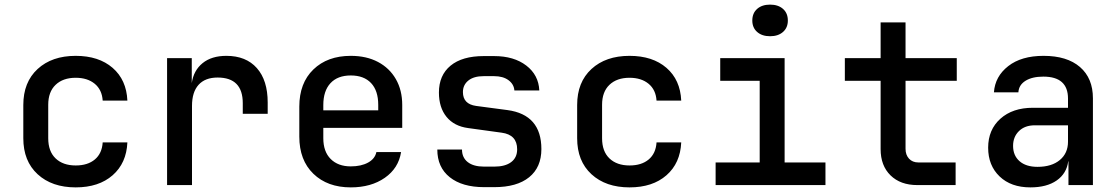

<svg xmlns="http://www.w3.org/2000/svg" viewBox="-20 -802 4840 832"><path d="M308 10Q205 10 143 -47Q81 -104 81 -203V-347Q81 -446 143 -503Q205 -560 308 -560Q408 -560 468 -508Q528 -456 532 -366H425Q422 -413 390.5 -439Q359 -465 308 -465Q253 -465 221 -434.5Q189 -404 189 -348V-203Q189 -146 221 -115.5Q253 -85 308 -85Q360 -85 391 -111Q422 -137 425 -185H532Q528 -95 468 -42.5Q408 10 308 10Z M704 0V-550H811V-442Q819 -497 858 -528.5Q897 -560 961 -560Q1046 -560 1093 -507Q1140 -454 1140 -358V-309H1032V-355Q1032 -466 923 -466Q869 -466 840.5 -434.5Q812 -403 812 -343V0Z M1500 10Q1399 10 1338 -49Q1277 -108 1277 -210V-340Q1277 -442 1338 -501Q1399 -560 1500 -560Q1568 -560 1618 -533.5Q1668 -507 1695.5 -459Q1723 -411 1723 -347V-248H1381V-203Q1381 -145 1413 -113Q1445 -81 1500 -81Q1545 -81 1575 -97.5Q1605 -114 1611 -143H1718Q1707 -73 1647.5 -31.5Q1588 10 1500 10ZM1381 -347V-324H1619V-348Q1619 -409 1588 -442Q1557 -475 1500 -475Q1443 -475 1412 -441.5Q1381 -408 1381 -347Z M2078 9Q1983 9 1929 -34Q1875 -77 1875 -154H1982Q1982 -119 2007 -99.5Q2032 -80 2078 -80H2122Q2169 -80 2195 -99.5Q2221 -119 2221 -155Q2221 -218 2154 -227L2009 -247Q1948 -255 1915 -295.5Q1882 -336 1882 -401Q1882 -476 1932.5 -517.5Q1983 -559 2076 -559H2121Q2207 -559 2260.5 -518Q2314 -477 2317 -410H2209Q2207 -437 2183.5 -454.5Q2160 -472 2121 -472H2076Q2033 -472 2009.5 -453Q1986 -434 1986 -403Q1986 -351 2043 -343L2179 -325Q2326 -305 2326 -156Q2326 -77 2273 -34Q2220 9 2122 9Z M2708 10Q2605 10 2543 -47Q2481 -104 2481 -203V-347Q2481 -446 2543 -503Q2605 -560 2708 -560Q2808 -560 2868 -508Q2928 -456 2932 -366H2825Q2822 -413 2790.5 -439Q2759 -465 2708 -465Q2653 -465 2621 -434.5Q2589 -404 2589 -348V-203Q2589 -146 2621 -115.5Q2653 -85 2708 -85Q2760 -85 2791 -111Q2822 -137 2825 -185H2932Q2928 -95 2868 -42.5Q2808 10 2708 10Z M3081 0V-98H3272V-452H3101V-550H3380V-98H3557V0ZM3317 -645Q3282 -645 3261 -663.5Q3240 -682 3240 -713Q3240 -745 3261 -763.5Q3282 -782 3317 -782Q3352 -782 3373 -763.5Q3394 -745 3394 -713Q3394 -682 3373 -663.5Q3352 -645 3317 -645Z M3955 0Q3882 0 3839 -42Q3796 -84 3796 -156V-452H3641V-550H3796V-705H3904V-550H4126V-452H3904V-157Q3904 -131 3919 -114.5Q3934 -98 3960 -98H4121V0Z M4445 10Q4361 10 4311.5 -37.5Q4262 -85 4262 -162Q4262 -240 4315 -287.5Q4368 -335 4456 -335H4608V-375Q4608 -470 4501 -470Q4453 -470 4424 -452Q4395 -434 4393 -402H4287Q4292 -471 4349 -515.5Q4406 -560 4502 -560Q4604 -560 4660 -511.5Q4716 -463 4716 -376V0H4610V-103H4609Q4602 -50 4559 -20Q4516 10 4445 10ZM4476 -79Q4537 -79 4572.5 -108.5Q4608 -138 4608 -188V-259H4464Q4421 -259 4395.5 -234Q4370 -209 4370 -170Q4370 -128 4398 -103.5Q4426 -79 4476 -79Z"/></svg>

Font: JetBrains Mono NL SemiBold
Style: Regular
Weight: 600
Designer: Philipp Nurullin, Konstantin Bulenkov
Foundry: JetBrains
Version: Version 2.304; ttfautohint (v1.8.4.7-5d5b)